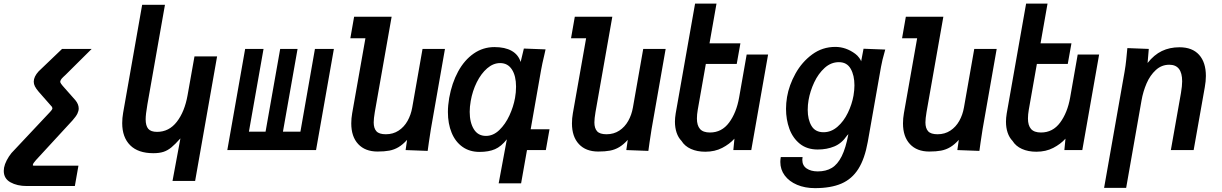

<svg xmlns="http://www.w3.org/2000/svg" viewBox="-26 -816 6646 1044"><path d="M-5.5 113Q-5.5 105 -4 96Q-0.5 77 10.5 55.8Q21.5 34.5 36.5 16L246.5 -207.5Q250 -211.5 254 -216.5Q258 -221.5 259 -226L257 -234.5L184.5 -317Q170 -334 163.8 -346.5Q157.5 -359 157.5 -372Q157.5 -399 184 -428L311.5 -550H472.5L330.5 -409Q316 -396 309.5 -388.5Q303 -381 301.5 -372.5Q301 -368 306.5 -360Q312 -352 326.5 -336L384 -271Q402 -249 402 -226Q402 -213 394.8 -198Q387.5 -183 368 -161L169.5 54.5Q161 64.5 157.2 69.8Q153.5 75 152.5 81Q152 83.5 153.8 84.2Q155.5 85 161.5 85H178H400.5L381 195.5H119.5Q67 195.5 30.8 175.2Q-5.5 155 -5.5 113Z M808 17Q725 17 681.8 -26.2Q638.5 -69.5 638.5 -146.5Q638.5 -174 643.5 -202.5L747 -790H871L775.5 -248.5Q766 -193 766 -167.5Q766 -132.5 780 -115.8Q794 -99 828 -99Q893 -99 935.5 -153.8Q978 -208.5 994 -298.5L1031.5 -509.5H1154.5L1035 168H912L955 -63.5Q926.5 -31.5 905.8 -14.5Q885 2.5 862.5 9.8Q840 17 808 17Z M1692.5 0H1210L1307 -550H1407L1327.5 -100H1418L1497.5 -550H1592L1512.5 -100H1607.5L1686.5 -550H1789.5Z M1884 -145Q1884 -172.5 1889 -200.5L1961 -608H1879L1899.5 -725H2103.5L2012 -206.5Q2006 -170.5 2006 -150.5Q2006 -118.5 2020.8 -102.2Q2035.5 -86 2072 -86Q2111.5 -86 2141.5 -105.8Q2171.5 -125.5 2190 -158.5Q2208.5 -191.5 2215.5 -231.5L2271.5 -550H2393.5L2317 -114.5Q2313 -90.5 2306 -42.5L2299.5 4.5L2179.5 0L2187.5 -55.5Q2164 -29.5 2140.8 -15.8Q2117.5 -2 2091 3Q2064.5 8 2027 8Q1959.5 8 1921.8 -32.5Q1884 -73 1884 -145Z M2581.5 10Q2527.5 10 2488.8 -17.5Q2450 -45 2429.8 -94.2Q2409.5 -143.5 2409.5 -207Q2409.5 -242.5 2416.5 -283.5Q2431 -364.5 2465 -427Q2499 -489.5 2549.8 -524.8Q2600.5 -560 2662.5 -560Q2720 -560 2756.2 -539.5Q2792.5 -519 2805 -479L2822.5 -552L2940.5 -547.5L2934.5 -520.5Q2921.5 -466.5 2916 -434.5L2859.5 -113H2962L2942 0H2839.5L2807.5 181H2685.5L2730 -58.5Q2699.5 -19.5 2665.5 -4.8Q2631.5 10 2581.5 10ZM2774.5 -283.5Q2780 -313 2780 -345Q2780 -403.5 2757.5 -438.2Q2735 -473 2693.5 -473Q2656 -473 2623 -444.5Q2590 -416 2566.5 -368.8Q2543 -321.5 2533.5 -266.5Q2528 -235 2528 -208Q2528 -150 2550.5 -113.5Q2573 -77 2616.5 -77Q2656 -77 2689 -108.8Q2722 -140.5 2744 -188.2Q2766 -236 2774.5 -283.5Z M3084 -145Q3084 -172.5 3089 -200.5L3161 -608H3079L3099.5 -725H3303.5L3212 -206.5Q3206 -170.5 3206 -150.5Q3206 -118.5 3220.8 -102.2Q3235.5 -86 3272 -86Q3311.5 -86 3341.5 -105.8Q3371.5 -125.5 3390 -158.5Q3408.5 -191.5 3415.5 -231.5L3471.5 -550H3593.5L3517 -114.5Q3513 -90.5 3506 -42.5L3499.5 4.5L3379.5 0L3387.5 -55.5Q3364 -29.5 3340.8 -15.8Q3317.5 -2 3291 3Q3264.5 8 3227 8Q3159.5 8 3121.8 -32.5Q3084 -73 3084 -145Z M3679.5 -50Q3662 -68 3653 -94.8Q3644 -121.5 3644 -154.5Q3644 -174 3648 -199L3753.5 -796.5H3870L3832 -580.5H4000L3980 -468.5H3812L3768 -219Q3763.5 -193 3763.5 -171.5Q3763.5 -134 3780.2 -114.8Q3797 -95.5 3834.5 -95.5Q3898.5 -95.5 3938.5 -149.5Q3978.5 -203.5 3993 -286L4034 -519.5H4150.5L4059 0H3961.5L3967.5 -62Q3941 -32.5 3901 -11.8Q3861 9 3809 9Q3764.5 9 3730.8 -6.2Q3697 -21.5 3679.5 -50Z M4217 64.5Q4217 53 4219.5 38H4338Q4336.5 45.5 4336.5 52.5Q4336.5 84 4360 100Q4383.5 116 4420.5 116Q4465.5 116 4497 97Q4528.5 78 4550.8 33.5Q4573 -11 4587 -86.5L4579 -78Q4551 -36.5 4510.5 -19.8Q4470 -3 4420.5 -3Q4362 -3 4323.2 -34.2Q4284.5 -65.5 4266.2 -115.8Q4248 -166 4248 -224.5Q4248 -255.5 4253.5 -288.5Q4264.5 -353 4299.5 -416Q4334.5 -479 4390.2 -520Q4446 -561 4516 -561Q4574 -561 4625 -523Q4637 -514 4646.2 -501.2Q4655.5 -488.5 4656.5 -482.5L4669.5 -551L4787.5 -546.5Q4769.5 -483.5 4764.5 -452.5L4692.5 -44.5Q4676 47.5 4641.2 102.5Q4606.5 157.5 4549.2 182.2Q4492 207 4405.5 207Q4351 207 4308 188.8Q4265 170.5 4241 138.2Q4217 106 4217 64.5ZM4615 -296.5Q4620 -326.5 4620 -352Q4620 -406.5 4599.5 -442.2Q4579 -478 4535.5 -478Q4492.5 -478 4458 -446.8Q4423.5 -415.5 4401.2 -368Q4379 -320.5 4370.5 -271.5Q4366 -246 4366 -218.5Q4366 -166 4386.5 -131.5Q4407 -97 4452 -97Q4493.5 -97 4527.8 -126.8Q4562 -156.5 4584.2 -202.5Q4606.5 -248.5 4615 -296.5Z M4884 -145Q4884 -172.5 4889 -200.5L4961 -608H4879L4899.5 -725H5103.5L5012 -206.5Q5006 -170.5 5006 -150.5Q5006 -118.5 5020.8 -102.2Q5035.5 -86 5072 -86Q5111.5 -86 5141.5 -105.8Q5171.5 -125.5 5190 -158.5Q5208.5 -191.5 5215.5 -231.5L5271.5 -550H5393.5L5317 -114.5Q5313 -90.5 5306 -42.5L5299.5 4.5L5179.5 0L5187.5 -55.5Q5164 -29.5 5140.8 -15.8Q5117.5 -2 5091 3Q5064.5 8 5027 8Q4959.5 8 4921.8 -32.5Q4884 -73 4884 -145Z M5479.5 -50Q5462 -68 5453 -94.8Q5444 -121.5 5444 -154.5Q5444 -174 5448 -199L5553.5 -796.5H5670L5632 -580.5H5800L5780 -468.5H5612L5568 -219Q5563.5 -193 5563.5 -171.5Q5563.5 -134 5580.2 -114.8Q5597 -95.5 5634.5 -95.5Q5698.5 -95.5 5738.5 -149.5Q5778.5 -203.5 5793 -286L5834 -519.5H5950.5L5859 0H5761.5L5767.5 -62Q5741 -32.5 5701 -11.8Q5661 9 5609 9Q5564.5 9 5530.8 -6.2Q5497 -21.5 5479.5 -50Z M6104 -554.5 6220.5 -550 6214 -473.5Q6249 -518 6291.5 -538.5Q6334 -559 6387.5 -559Q6457 -559 6494 -518Q6531 -477 6531 -403Q6531 -374.5 6525 -341.5L6464.5 0H6340.5L6395.5 -310.5Q6402 -349.5 6402 -374Q6402 -464 6332 -464Q6290 -464 6258.8 -435.2Q6227.5 -406.5 6208.5 -362.5Q6189.5 -318.5 6181 -269.5L6097.5 205.5H5977.5L6089 -426.5Q6094.5 -458.5 6097.8 -490.5Q6101 -522.5 6104 -554.5Z"/></svg>

Font: JuliaMono
Style: Bold Italic
Weight: 700
Italic angle: -9°
Monospace: yes
Designer: cormullion
Foundry: corm
Version: Version 0.057; ttfautohint (v1.8.4)